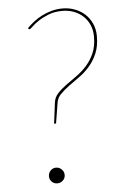

<svg xmlns="http://www.w3.org/2000/svg" viewBox="-52 -745 496 791"><g transform="rotate(-5 196.0 -350.0)"><path d="M88 -639.5Q100.5 -652 116.2 -664.5Q132 -677 150.8 -686.5Q169.5 -696 191 -702Q212.5 -708 237 -708Q263 -708 286.8 -699.2Q310.5 -690.5 328.5 -674.2Q346.5 -658 357.2 -634.5Q368 -611 368 -582Q368 -540.5 355.2 -510.8Q342.5 -481 323 -458.8Q303.5 -436.5 280.2 -420Q257 -403.5 236.5 -388.5Q216 -373.5 201 -358.2Q186 -343 183 -324L169 -238H161L172 -325Q174.5 -345.5 189 -361.5Q203.5 -377.5 224 -392.5Q244.5 -407.5 267.8 -423.8Q291 -440 310.5 -461.5Q330 -483 343 -511.8Q356 -540.5 356 -581Q356 -608.5 346.2 -630.2Q336.5 -652 320 -667Q303.5 -682 281.8 -690Q260 -698 236 -698Q202.5 -698 177.5 -688Q152.5 -678 135 -666.2Q117.5 -654.5 107.5 -644.5Q97.5 -634.5 94 -634.5Q92 -634.5 90.5 -636.5ZM121 -24Q121 -37.5 130.2 -47.2Q139.5 -57 153 -57Q166.5 -57 176.2 -47.2Q186 -37.5 186 -24Q186 -10.5 176.2 -1.2Q166.5 8 153 8Q139.5 8 130.2 -1.2Q121 -10.5 121 -24Z"/></g></svg>

Font: Lato Hairline
Style: Italic
Weight: 100
Italic angle: -7°
Designer: Lukasz Dziedzic
Foundry: tyPoland Lukasz Dziedzic
Version: Version 2.007; 2014-02-27